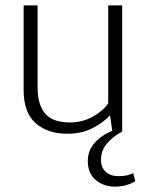

<svg xmlns="http://www.w3.org/2000/svg" viewBox="-20 -490 543 715"><path d="M383 -470H435V0Q402 17 379 43.5Q356 70 356 105Q356 134 374 150Q392 166 421 166Q439 166 452.5 163Q466 160 476 155L484 185Q469 194 450 199.5Q431 205 408 205Q366 205 336.5 180.5Q307 156 307 109Q307 71 332 42.5Q357 14 398 -3L390 -59H388Q364 -33 324 -12.5Q284 8 230 8Q157 8 112.5 -31.5Q68 -71 68 -155V-470H120V-166Q120 -127 129 -101.5Q138 -76 154 -61Q170 -46 192.5 -40Q215 -34 241 -34Q286 -34 324.5 -55Q363 -76 383 -105Z"/></svg>

Font: Mukta Vaani ExtraLight
Style: Regular
Weight: 275
Designer: Noopur Datye, Girish Dalvi, Yashodeep Gholap, Pallavi Karambelkar
Foundry: Ek Type
Version: Version 2.538;PS 1.000;hotconv 16.6.51;makeotf.lib2.5.65220;